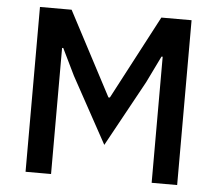

<svg xmlns="http://www.w3.org/2000/svg" viewBox="-51 -754 915 810"><g transform="rotate(5 407.0 -349.0)"><path d="M620 -534H615L560 -421L407 -142L254 -421L199 -534H194V0H86V-698H220L407 -343H413L600 -698H728V0H620Z"/></g></svg>

Font: IBM Plex Sans Thai Looped Medium
Style: Regular
Weight: 500
Designer: Mike Abbink, Paul van der Laan, Pieter van Rosmalen, Ben Mitchell, Mark Frömberg
Foundry: Bold Monday
Version: Version 1.1